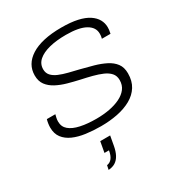

<svg xmlns="http://www.w3.org/2000/svg" viewBox="-224 -848 1208 1292"><g transform="rotate(-30 380.5 -202.5)"><path d="M345 12Q284 12 229 4.5Q174 -3 132.5 -21.5Q91 -40 67 -71.5Q43 -103 43 -151Q43 -166 45.5 -182.5Q48 -199 52 -212H118Q115 -201 112 -187.5Q109 -174 109 -159Q109 -119 138 -94.5Q167 -70 220 -58.5Q273 -47 343 -47Q397 -47 445 -56Q493 -65 529.5 -83Q566 -101 587 -128.5Q608 -156 608 -195Q608 -228 589 -249.5Q570 -271 537.5 -285Q505 -299 464.5 -309.5Q424 -320 381 -329Q336 -339 291 -351.5Q246 -364 209 -383.5Q172 -403 150 -432.5Q128 -462 128 -507Q128 -550 148 -584.5Q168 -619 208 -644.5Q248 -670 307 -683.5Q366 -697 444 -697Q517 -697 568.5 -685.5Q620 -674 652.5 -652.5Q685 -631 700.5 -603Q716 -575 716 -543Q716 -533 715 -523Q714 -513 710 -495H643Q647 -510 647.5 -519Q648 -528 648 -533Q648 -582 597.5 -610.5Q547 -639 446 -639Q372 -639 316.5 -625Q261 -611 229.5 -583.5Q198 -556 198 -514Q198 -485 215.5 -465.5Q233 -446 264 -433Q295 -420 333 -410.5Q371 -401 413 -391Q462 -379 509.5 -365.5Q557 -352 595.5 -332.5Q634 -313 656.5 -283Q679 -253 679 -206Q679 -147 653 -105.5Q627 -64 580.5 -38Q534 -12 473.5 0Q413 12 345 12ZM241 292 248 259Q272 256 287.5 236Q303 216 309 179H274L289 96H366L353 168Q346 208 331.5 235Q317 262 295 276Q273 290 241 292Z"/></g></svg>

Font: Archivo SemiExpanded ExtraLight
Style: Italic
Weight: 250
Width: 6
Italic angle: -10°
Designer: Hector Gatti
Foundry: Omnibus-Type
Version: Version 2.001